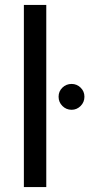

<svg xmlns="http://www.w3.org/2000/svg" viewBox="-20 -760 363 780"><path d="M77 -740H168V0H77ZM271 -314Q249 -314 233.5 -329.5Q218 -345 218 -367Q218 -389 233.5 -404Q249 -419 271 -419Q292 -419 307.5 -404Q323 -389 323 -367Q323 -345 307.5 -329.5Q292 -314 271 -314Z"/></svg>

Font: DVN-Poppins
Style: Regular
Weight: 400
Designer: Ninad Kale (Devanagari), Jonny Pinhorn (Latin)
Foundry: Indian Type Foundry
Version: 4.004